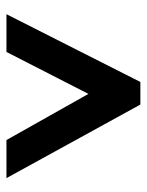

<svg xmlns="http://www.w3.org/2000/svg" viewBox="50 -873 455 595"><g transform="rotate(90 277.5 -575.5)"><path d="M24 -368H141L271 -622L414 -368H532L304 -783H234Z"/></g></svg>

Font: Noto Sans Malayalam UI Condensed
Style: Bold
Weight: 700
Width: 3
Designer: Jelle Bosma - Monotype Design Team
Foundry: Monotype Imaging Inc.
Version: Version 2.104